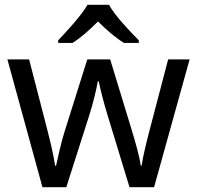

<svg xmlns="http://www.w3.org/2000/svg" viewBox="-20 -786 826 805"><path d="M437 -766H347C321 -721 261 -656 224 -617V-606H284C319 -628 355 -660 391 -696C427 -660 465 -627 500 -606H562V-617C524 -655 461 -721 437 -766ZM431 -303 523 -1H626L775 -537H685L610 -251C594 -190 578 -125 574 -92H570C565 -130 548 -189 534 -235L442 -537H346L251 -235C237 -191 222 -124 215 -91H211C206 -129 191 -193 176 -251L102 -537H11L158 -1H258L354 -302C372 -358 385 -415 390 -445H394C400 -415 414 -358 431 -303Z"/></svg>

Font: Noto Sans Cuneiform
Style: Regular
Weight: 400
Designer: Monotype Design Team
Foundry: Monotype Imaging Inc.
Version: Version 2.001